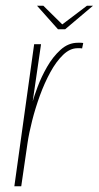

<svg xmlns="http://www.w3.org/2000/svg" viewBox="-20 -649 344 669"><path d="M30 0 99 -495H123L94 -296Q99 -314 111.5 -347.5Q124 -381 144 -416Q164 -451 191 -475.5Q218 -500 251 -500Q255 -500 261 -500Q267 -500 270 -499L266 -480Q264 -481 259.5 -481Q255 -481 250 -481Q224 -481 200 -458Q176 -435 155.5 -397.5Q135 -360 119 -316Q103 -272 92 -228.5Q81 -185 76 -151L54 0ZM182 -547 109 -629H131L197 -564L283 -629H304L207 -547Z"/></svg>

Font: Alumni Sans Thin
Style: Italic
Weight: 100
Italic angle: -8°
Designer: Robert E. Leuschke
Foundry: Robert E. Leuschke
Version: Version 1.016